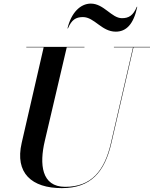

<svg xmlns="http://www.w3.org/2000/svg" viewBox="-20 -1004 832 1040"><path d="M429 -911.5C491.5 -911.5 530 -832.5 607 -832.5C663.5 -832.5 703.5 -872 723.5 -967H721C701 -920 678 -905.5 640.5 -905.5C584.5 -905.5 542.5 -984.5 472 -984.5C415.5 -984.5 365.5 -935 345.5 -850H348C368 -897 391 -911.5 429 -911.5ZM122.5 -750V-747.5H216.5L97.5 -230C59.5 -66 152 15 315 15C473 15 547.5 -73 583.5 -230L703 -747.5H792.5V-750H597V-747.5H700.5L581 -230C546 -77 474 8 333 8C204 8 193 -115 222.5 -240L341.5 -747.5H437.5V-750Z"/></svg>

Font: Bodoni* 72pt Medium
Style: Italic
Weight: 500
Italic angle: -13°
Version: Version 2.3